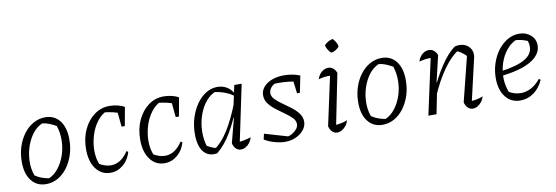

<svg xmlns="http://www.w3.org/2000/svg" viewBox="-53 -1076 4227 1460"><g transform="rotate(-10 2060.0 -346.5)"><path d="M209 8Q138 8 96.5 -45Q55 -98 55 -190Q55 -254 73 -308.5Q91 -363 123 -405Q155 -447 197.5 -470.5Q240 -494 288 -494Q359 -494 400 -441.5Q441 -389 441 -296Q441 -232 423 -177.5Q405 -123 373.5 -81Q342 -39 300 -15.5Q258 8 209 8ZM238 -32Q279 -49 311.5 -90.5Q344 -132 362.5 -186Q381 -240 382 -299.5Q383 -359 365 -413Q339 -428 313 -438.5Q287 -449 259 -452Q216 -434 184 -392.5Q152 -351 134 -296.5Q116 -242 114.5 -183.5Q113 -125 132 -73Q155 -57 181.5 -47Q208 -37 238 -32Z M707 8Q637 8 595 -48.5Q553 -105 553 -200Q553 -283 583.5 -349.5Q614 -416 666.5 -455Q719 -494 785 -494Q817 -494 848 -486.5Q879 -479 900 -466L877 -418Q809 -447 726 -454L762 -462Q715 -442 681.5 -397Q648 -352 630.5 -294Q613 -236 613 -178Q613 -145 619.5 -114Q626 -83 640 -56L624 -78Q648 -63 672.5 -55Q697 -47 719 -47Q758 -47 791.5 -68.5Q825 -90 853 -133L866 -126Q849 -65 805 -28.5Q761 8 707 8ZM849 -323 835 -467 900 -466 874 -323Z M1125 8Q1055 8 1013 -48.5Q971 -105 971 -200Q971 -283 1001.5 -349.5Q1032 -416 1084.5 -455Q1137 -494 1203 -494Q1235 -494 1266 -486.5Q1297 -479 1318 -466L1295 -418Q1227 -447 1144 -454L1180 -462Q1133 -442 1099.5 -397Q1066 -352 1048.5 -294Q1031 -236 1031 -178Q1031 -145 1037.5 -114Q1044 -83 1058 -56L1042 -78Q1066 -63 1090.5 -55Q1115 -47 1137 -47Q1176 -47 1209.5 -68.5Q1243 -90 1271 -133L1284 -126Q1267 -65 1223 -28.5Q1179 8 1125 8ZM1267 -323 1253 -467 1318 -466 1292 -323Z M1530 3Q1463 14 1425.5 -31Q1388 -76 1388 -170Q1388 -236 1406.5 -294.5Q1425 -353 1456.5 -398Q1488 -443 1529.5 -468.5Q1571 -494 1617 -494Q1659 -494 1691.5 -474Q1724 -454 1742 -417L1741 -399Q1679 -450 1574 -461L1606 -464Q1560 -449 1524.5 -407Q1489 -365 1468.5 -306.5Q1448 -248 1446 -183Q1444 -118 1464 -56L1441 -79Q1465 -64 1488 -52.5Q1511 -41 1539 -36L1516 -31Q1572 -68 1624 -150Q1676 -232 1726 -362L1743 -350Q1694 -218 1643 -132.5Q1592 -47 1530 3ZM1708 -24 1695 -52Q1721 -54 1747.5 -59Q1774 -64 1802 -73Q1795 -49 1781.5 -31.5Q1768 -14 1750.5 -4Q1733 6 1715 6Q1692 6 1675.5 -9.5Q1659 -25 1653 -53L1702 -241L1696 -243L1748 -486H1805Z M1896 -39 1906 -82 2098 -26 2071 -28Q2096 -31 2117.5 -44Q2139 -57 2152.5 -74.5Q2166 -92 2166 -111Q2166 -137 2144.5 -159.5Q2123 -182 2090.5 -204.5Q2058 -227 2026 -251.5Q1994 -276 1972 -304.5Q1950 -333 1950 -370Q1950 -406 1974 -434Q1998 -462 2039 -477.5Q2080 -493 2132 -493Q2163 -493 2194 -487.5Q2225 -482 2255 -470L2238 -425Q2201 -434 2163 -438.5Q2125 -443 2086 -443Q2068 -443 2050.5 -442.5Q2033 -442 2016 -439L2058 -445Q2036 -436 2021.5 -417Q2007 -398 2007 -377Q2007 -351 2029 -328.5Q2051 -306 2083 -284Q2115 -262 2147 -237.5Q2179 -213 2201 -184.5Q2223 -156 2223 -120Q2223 -86 2200 -57Q2177 -28 2139 -10.5Q2101 7 2055 7Q2018 7 1972.5 -6Q1927 -19 1896 -39ZM2207 -341 2191 -471 2255 -470 2229 -341Z M2452 -23 2439 -52Q2468 -53 2494.5 -58Q2521 -63 2546 -73Q2539 -49 2525 -31.5Q2511 -14 2493.5 -4Q2476 6 2457 6Q2435 6 2419 -9.5Q2403 -25 2396 -53L2484 -460L2495 -429Q2460 -430 2436.5 -427.5Q2413 -425 2388 -417Q2395 -440 2408 -456.5Q2421 -473 2438 -482Q2455 -491 2473 -491Q2494 -491 2510 -478.5Q2526 -466 2536 -441ZM2545 -701Q2558 -688 2568 -671Q2578 -654 2580 -636Q2568 -622 2551.5 -612Q2535 -602 2517 -600Q2503 -612 2493 -629Q2483 -646 2479 -663Q2492 -678 2509 -687.5Q2526 -697 2545 -701Z M2807 8Q2736 8 2694.5 -45Q2653 -98 2653 -190Q2653 -254 2671 -308.5Q2689 -363 2721 -405Q2753 -447 2795.5 -470.5Q2838 -494 2886 -494Q2957 -494 2998 -441.5Q3039 -389 3039 -296Q3039 -232 3021 -177.5Q3003 -123 2971.5 -81Q2940 -39 2898 -15.5Q2856 8 2807 8ZM2836 -32Q2877 -49 2909.5 -90.5Q2942 -132 2960.5 -186Q2979 -240 2980 -299.5Q2981 -359 2963 -413Q2937 -428 2911 -438.5Q2885 -449 2857 -452Q2814 -434 2782 -392.5Q2750 -351 2732 -296.5Q2714 -242 2712.5 -183.5Q2711 -125 2730 -73Q2753 -57 2779.5 -47Q2806 -37 2836 -32Z M3443 -53 3533 -413 3535 -390Q3512 -414 3494.5 -426Q3477 -438 3453 -449L3472 -450Q3415 -417 3354.5 -332.5Q3294 -248 3242 -126L3230 -154Q3256 -215 3283.5 -266.5Q3311 -318 3339 -360Q3367 -402 3395 -433Q3423 -464 3452 -484Q3462 -486 3470 -487Q3478 -488 3485 -488Q3528 -488 3555.5 -462Q3583 -436 3583 -397Q3583 -391 3582.5 -385Q3582 -379 3580 -373L3506 -53Q3532 -55 3552.5 -60Q3573 -65 3593 -73Q3586 -49 3572 -31.5Q3558 -14 3540.5 -4Q3523 6 3504 6Q3483 6 3466.5 -9.5Q3450 -25 3443 -53ZM3161 0 3261 -460 3272 -429Q3244 -430 3220 -427.5Q3196 -425 3165 -417Q3172 -440 3185 -456.5Q3198 -473 3215 -482Q3232 -491 3250 -491Q3271 -491 3287.5 -478.5Q3304 -466 3314 -441L3266 -238L3271 -237L3224 0Z M3871 8Q3800 8 3757.5 -46Q3715 -100 3715 -191Q3715 -251 3733.5 -306.5Q3752 -362 3784.5 -404Q3817 -446 3858.5 -470Q3900 -494 3948 -494Q4001 -494 4036.5 -462.5Q4072 -431 4072 -383Q4072 -346 4050 -315.5Q4028 -285 3987.5 -262Q3947 -239 3888 -223.5Q3829 -208 3754 -200V-235Q3889 -253 3950.5 -289Q4012 -325 4012 -385Q4012 -413 3999 -441L4021 -421Q3994 -434 3964.5 -442Q3935 -450 3902 -451L3926 -456Q3878 -436 3844 -395Q3810 -354 3791.5 -299.5Q3773 -245 3773 -184Q3773 -151 3780.5 -117.5Q3788 -84 3803 -53L3788 -77Q3811 -61 3835.5 -54Q3860 -47 3885 -47Q3926 -47 3964.5 -67.5Q4003 -88 4037 -130L4049 -120Q4023 -60 3975.5 -26Q3928 8 3871 8Z"/></g></svg>

Font: Piazzolla 8pt ExtraLight
Style: Italic
Weight: 250
Italic angle: -11.3°
Designer: Juan Pablo del Peral
Foundry: Huerta Tipografica
Version: Version 2.001